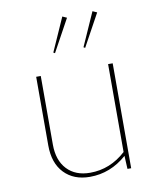

<svg xmlns="http://www.w3.org/2000/svg" viewBox="-83 -793 720 865"><g transform="rotate(-10 277.5 -360.5)"><path d="M338 -570 331 -574 399 -727 419 -718ZM200 -570 193 -574 261 -727 281 -718ZM259 6Q185 6 141.5 -39.5Q98 -85 98 -166V-480H119V-166Q119 -94 157.5 -53Q196 -12 263 -12Q355 -12 427 -78V-480H448V0H431L428 -60Q353 6 259 6Z"/></g></svg>

Font: Cantarell Thin
Style: Regular
Weight: 100
Designer: Dave Crossland, Nikolaus Waxweiler, Florian Fecher, Jacques Le Bailly, Eben Sorkin, Alexei Vanyashin, Alexios Zavras, Em
Version: Version 0.303